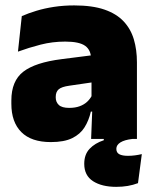

<svg xmlns="http://www.w3.org/2000/svg" viewBox="-20 -526 578 727"><path d="M325 0 330 -126 326.5 -130.5V-283.5L325 -301.5Q325 -336 302.8 -352.2Q280.5 -368.5 227 -368.5Q178.5 -368.5 133.8 -357Q89 -345.5 48 -330.5L62.5 -465Q87.5 -476 118 -485.2Q148.5 -494.5 184.5 -500Q220.5 -505.5 261 -505.5Q329.5 -505.5 375.2 -489.8Q421 -474 448 -445.2Q475 -416.5 486.8 -377Q498.5 -337.5 498.5 -290V0ZM172.5 12Q98.5 12 60.8 -25.8Q23 -63.5 23 -133V-145.5Q23 -219.5 68.2 -254.5Q113.5 -289.5 213 -302L338.5 -318L349 -217L242.5 -201.5Q213.5 -197.5 202.2 -187.8Q191 -178 191 -159V-157Q191 -139.5 202.8 -128.5Q214.5 -117.5 242 -117.5Q265 -117.5 281.8 -123.8Q298.5 -130 309.8 -140.5Q321 -151 327.5 -163.5L352.5 -103.5H324Q316.5 -70 300.2 -44Q284 -18 253.5 -3Q223 12 172.5 12ZM420 181.5Q365.5 181.5 332.2 160Q299 138.5 299 94.5V94Q299 59 319.2 37.5Q339.5 16 373 5V-10H482V0Q451.5 3.5 436 13.2Q420.5 23 420.5 37.5Q420.5 52 431.8 58Q443 64 464.5 64Q478.5 64 491.5 62.2Q504.5 60.5 517 57.5L502.5 167.5Q484 174.5 463.8 178Q443.5 181.5 420 181.5Z"/></svg>

Font: Anek Latin Medium ExtraBold
Style: Regular
Weight: 800
Version: Version 1.003